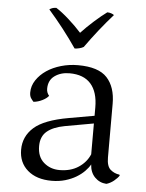

<svg xmlns="http://www.w3.org/2000/svg" viewBox="-56 -834 679 894"><g transform="rotate(5 284.0 -387.0)"><path d="M533 -37Q530 -32 523.5 -25Q517 -18 509 -11.5Q501 -5 491.5 0Q482 5 474 7Q442 5 420 -17.5Q398 -40 396 -77Q388 -62 372 -45.5Q356 -29 333.5 -15.5Q311 -2 282 6.5Q253 15 219 15Q148 15 106.5 -21Q65 -57 65 -117Q65 -179 112 -221Q159 -263 273 -283L392 -304V-343Q392 -415 358.5 -453Q325 -491 259 -491Q218 -491 189.5 -470.5Q161 -450 161 -410Q161 -392 173 -378Q164 -366 144 -356Q124 -346 103 -344Q98 -349 91 -359Q84 -369 84 -386Q84 -417 102 -444Q120 -471 149 -490.5Q178 -510 216 -521Q254 -532 295 -532Q391 -532 431 -488.5Q471 -445 471 -367V-116Q471 -75 489 -59.5Q507 -44 531 -41ZM251 -38Q303 -38 339.5 -62Q376 -86 392 -124V-268L258 -244Q204 -234 175.5 -210Q147 -186 147 -141Q147 -91 177.5 -64.5Q208 -38 251 -38ZM441 -779Q408 -742 375.5 -701Q343 -660 314 -619Q306 -614 293.5 -611Q281 -608 272 -608Q242 -652 208.5 -695Q175 -738 139 -779Q144 -783 152 -786Q160 -789 171 -789Q198 -772 231.5 -742Q265 -712 291 -683Q318 -712 350.5 -741Q383 -770 409 -789Q419 -789 427.5 -786Q436 -783 441 -779Z"/></g></svg>

Font: Gotu
Style: Regular
Weight: 400
Designer: Sarang Kulkarni & Kailash Malviya
Foundry: Ek Type
Version: Version 2.320;hotconv 1.0.109;makeotfexe 2.5.65596; ttfautoh